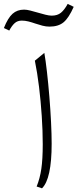

<svg xmlns="http://www.w3.org/2000/svg" viewBox="-71 -971 403 999"><path d="M54.2 -920.9Q67.9 -920.9 86.9 -916Q106 -911.1 126 -905.3Q146 -899.4 165.3 -894.5Q184.6 -889.6 198.2 -889.6Q227.5 -889.6 245.8 -904.5Q264.2 -919.4 281.2 -950.7L312.5 -935.5Q287.1 -877.9 260 -855.2Q232.9 -832.5 186.5 -832.5Q168.5 -832.5 149.7 -837.4Q130.9 -842.3 112.3 -848.6Q94.2 -855 76.7 -859.4Q59.1 -863.8 42.5 -863.8Q20 -863.8 5.4 -850.6Q-9.3 -837.4 -22.9 -812L-50.8 -825.2Q-29.8 -877.9 -5.6 -899.4Q18.6 -920.9 54.2 -920.9ZM159.7 -695.8Q166.5 -657.2 173.3 -597.2Q180.2 -537.1 185.8 -468.8Q191.4 -400.4 194.6 -335.7Q197.8 -271 197.8 -223.6Q197.8 -40 147.5 8.8L119.6 -0.5Q136.7 -42.5 144 -92.3Q151.4 -142.1 151.4 -220.2Q151.4 -291 146.2 -367.9Q141.1 -444.8 132.1 -519Q123 -593.3 110.4 -655.3Z"/></svg>

Font: Pinar-DS2-FD Light
Style: Regular
Weight: 300
Designer: Amin Abedi
Version: Version 2.000